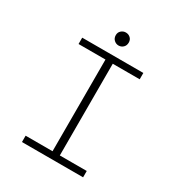

<svg xmlns="http://www.w3.org/2000/svg" viewBox="-188 -927 976 1050"><g transform="rotate(30 300.0 -401.5)"><path d="M107 0V-40H277V-619H107V-659H493V-619H323V-40H493V0ZM300 -721Q284 -721 271.5 -732.5Q259 -744 259 -763Q259 -781 271.5 -792Q284 -803 300 -803Q317 -803 329 -792Q341 -781 341 -763Q341 -744 329 -732.5Q317 -721 300 -721Z"/></g></svg>

Font: Source Code Pro ExtraLight Light
Style: Regular
Weight: 300
Monospace: yes
Version: Version 1.018;hotconv 1.0.116;makeotfexe 2.5.65601